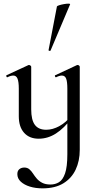

<svg xmlns="http://www.w3.org/2000/svg" viewBox="-20 -751 529 1052"><path d="M151 -385V-152Q151 -94 171 -67Q191 -40 233 -40Q269 -40 306 -60.5Q343 -81 368 -115L373 -104Q331 -48 286.5 -19.5Q242 9 192 9Q141 9 112 -23.5Q83 -56 83 -114V-265Q83 -303 76 -320Q69 -337 53 -337Q39 -337 21 -328Q17 -326 15 -332Q13 -338 16 -339L135 -394Q137 -395 138 -395Q142 -395 146.5 -392Q151 -389 151 -385ZM417 -385V70Q417 131 394.5 178.5Q372 226 327 253.5Q282 281 213 281Q175 281 144 271.5Q113 262 94 244.5Q75 227 75 203Q75 185 86 176Q97 167 113 167Q130 167 141 176.5Q152 186 161 200Q170 214 181.5 227.5Q193 241 211 250.5Q229 260 257 260Q282 260 303 247.5Q324 235 336.5 199Q349 163 349 94V-265Q349 -303 342.5 -320Q336 -337 319 -337Q306 -337 288 -328Q284 -326 281.5 -332Q279 -338 283 -339L401 -394Q404 -395 405 -395Q409 -395 413 -392Q417 -389 417 -385ZM257 -474Q256 -471 250.5 -472.5Q245 -474 246 -476L292 -716Q294 -719 305 -722.5Q316 -726 330.5 -728.5Q345 -731 355.5 -731Q366 -731 364 -727Z"/></svg>

Font: Cormorant Infant Light Medium
Style: Regular
Weight: 500
Version: Version 4.001